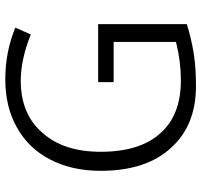

<svg xmlns="http://www.w3.org/2000/svg" viewBox="-38 -726 774 739"><g transform="rotate(-90 349.5 -357.0)"><path d="M549.8 -307.1H557.1V-299.8V-73.2V-67.4L551.8 -65.9C504.4 -54.2 457 -48.3 409.2 -48.3C319.8 -48.3 252 -74.7 205.6 -127.4C158.2 -179.7 134.3 -256.3 134.3 -356.9C134.3 -453.1 159.2 -528.3 208.5 -582.5C256.3 -637.2 322.8 -664.6 408.2 -664.6C436 -664.6 464.8 -661.1 493.7 -654.8C523.4 -648.4 554.2 -638.7 585.9 -626L612.3 -685.5C549.3 -711.4 483.4 -724.1 413.6 -724.1C342.8 -724.1 280.8 -709.5 228.5 -679.7C175.3 -650.4 133.8 -607.9 105 -552.2C75.7 -496.6 61 -431.6 61 -356.9C61 -240.7 90.3 -150.4 149.4 -86.4C206.5 -22.5 286.1 9.8 387.2 9.8C436 9.8 479 6.8 516.6 0.5C553.7 -5.4 588.9 -14.2 625.5 -25.4V-366.7H402.3V-307.1Z"/></g></svg>

Font: Sahel Light
Style: Regular
Weight: 300
Foundry: Saber Rastikerdar (saber.rastikerdar@gmail.com)
Version: Version 3.4.0